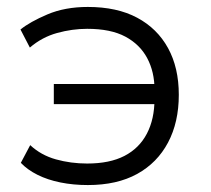

<svg xmlns="http://www.w3.org/2000/svg" viewBox="-20 -525 609 553"><path d="M233 8Q191 8 154 0.5Q117 -7 88 -21.5Q59 -36 40 -56L67 -107Q98 -78 141 -66Q184 -54 231 -54Q296 -54 338.5 -76Q381 -98 403 -140Q425 -182 425 -240L435 -225H135V-283H435L425 -267Q425 -318 404 -357.5Q383 -397 341 -419.5Q299 -442 231 -442Q188 -442 144.5 -430Q101 -418 66 -388L39 -440Q66 -462 116.5 -483.5Q167 -505 233 -505Q317 -505 375 -474Q433 -443 464 -386.5Q495 -330 495 -252Q495 -173 464 -114.5Q433 -56 375 -24Q317 8 233 8Z"/></svg>

Font: Nunito Sans 6pt Light
Style: Regular
Weight: 300
Version: Version 3.101;gftools[0.9.27]